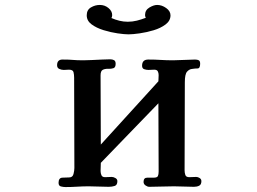

<svg xmlns="http://www.w3.org/2000/svg" viewBox="-20 -752 1040 777"><path d="M795 -19Q795 -5 786 -0.5Q777 4 765 4Q745 4 724.5 3Q704 2 684 2Q660 2 633.5 3Q607 4 584 4Q577 4 569 -1.5Q561 -7 561 -16Q561 -33 576 -33Q591 -33 602 -33Q616 -33 619 -39.5Q622 -46 622 -58Q622 -127 621.5 -196Q621 -265 621 -334L388 -93Q388 -85 387.5 -76.5Q387 -68 387 -60Q387 -51 390.5 -43Q394 -35 405 -35Q411 -35 418.5 -35.5Q426 -36 432 -36Q439 -36 447 -31.5Q455 -27 455 -19Q455 -3 444 0.5Q433 4 420 4Q400 4 379.5 3Q359 2 339 2Q316 2 292 3.5Q268 5 245 5Q236 5 226.5 2.5Q217 0 217 -12Q217 -32 232 -33Q247 -34 260 -34Q274 -34 277.5 -48Q281 -62 281 -72Q281 -161 280.5 -255Q280 -349 280 -438Q280 -450 277.5 -460Q275 -470 259 -470Q254 -470 248.5 -469.5Q243 -469 238 -469Q229 -469 220 -473Q211 -477 211 -488Q211 -511 233 -511Q261 -511 275.5 -509.5Q290 -508 318 -508Q329 -508 350.5 -509Q372 -510 393.5 -511Q415 -512 426 -512Q435 -512 441.5 -508.5Q448 -505 448 -494Q448 -479 439 -476Q430 -473 417.5 -473.5Q405 -474 396 -469.5Q387 -465 387 -447Q387 -377 387.5 -307Q388 -237 388 -167L621 -423Q621 -429 621.5 -435Q622 -441 622 -448Q622 -457 618.5 -463.5Q615 -470 604 -470Q598 -470 592.5 -469.5Q587 -469 581 -469Q572 -469 563.5 -472Q555 -475 555 -486Q555 -511 580 -511Q608 -511 630.5 -509.5Q653 -508 681 -508Q698 -508 725.5 -509.5Q753 -511 769 -511Q779 -511 784.5 -508Q790 -505 790 -494Q790 -475 779.5 -475Q769 -475 757 -473Q746 -472 737 -462Q728 -452 728 -419Q728 -331 727.5 -241.5Q727 -152 727 -63Q727 -53 730 -44Q733 -35 746 -35Q752 -35 760 -35.5Q768 -36 774 -36Q781 -36 788 -31.5Q795 -27 795 -19ZM670 -690Q670 -668 650 -653Q630 -638 601.5 -629.5Q573 -621 545 -617Q517 -613 500 -613Q484 -613 456 -617Q428 -621 399 -630Q370 -639 350.5 -653.5Q331 -668 331 -690Q331 -712 348 -722Q365 -732 384 -732Q404 -732 419 -719.5Q434 -707 434 -691Q434 -685 431 -679Q447 -672 463.5 -668Q480 -664 497 -664Q516 -664 534 -668.5Q552 -673 570 -680Q567 -686 567 -691Q567 -711 584.5 -721.5Q602 -732 616 -732Q635 -732 652.5 -719.5Q670 -707 670 -690Z"/></svg>

Font: Kaisei Tokumin ExtraBold
Style: Regular
Weight: 800
Designer: Font-Kai, 金井和夫
Foundry: KAZUO KANAI
Version: Version 5.003